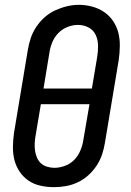

<svg xmlns="http://www.w3.org/2000/svg" viewBox="-20 -766 540 794"><path d="M203 8Q175 8 147.5 2Q120 -4 98 -19Q76 -34 61 -56.5Q46 -79 39.5 -105Q33 -131 33.5 -160Q34 -189 38 -217L95 -559Q99 -584 107 -608Q115 -632 129.5 -654Q144 -676 164 -694Q184 -712 208 -723Q232 -734 256.5 -740Q281 -746 306 -746Q335 -746 362 -738.5Q389 -731 411 -716Q433 -701 448 -678.5Q463 -656 469.5 -630Q476 -604 475.5 -575Q475 -546 471 -518L414 -176Q410 -151 402 -127Q394 -103 379.5 -81Q365 -59 345 -41Q325 -23 301.5 -12Q278 -1 253 3.5Q228 8 203 8ZM160 -400H360L382 -531Q386 -555 385.5 -578.5Q385 -602 375.5 -622Q366 -642 346 -652.5Q326 -663 302 -663Q280 -663 258 -654Q236 -645 220 -628Q204 -611 195.5 -589.5Q187 -568 184 -546ZM205 -72Q227 -72 249.5 -80.5Q272 -89 288 -106Q304 -123 313 -145Q322 -167 325 -189L350 -335H149L127 -204Q124 -188 123.5 -172.5Q123 -157 125 -142.5Q127 -128 133 -114Q139 -100 149.5 -90.5Q160 -81 175 -76.5Q190 -72 205 -72Z"/></svg>

Font: Iosevka Slab Medium
Style: Italic
Weight: 500
Italic angle: -9°
Monospace: yes
Designer: Belleve Invis
Foundry: Belleve Invis
Version: Version 11.1.0; ttfautohint (v1.8.3)